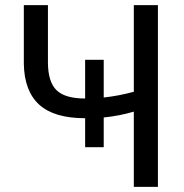

<svg xmlns="http://www.w3.org/2000/svg" viewBox="-20 -731 719 751"><path d="M167.5 -710.9V-485.4Q168 -410.2 201.4 -377.9Q234.9 -345.7 313 -345.7V-497.1H385.7V-349.6Q444.8 -356 503.4 -372.1V-710.9H597.7V0H503.4V-294.4Q447.8 -277.8 385.7 -271.5V-155.3H313V-268.6Q191.9 -268.6 133.5 -321.5Q75.2 -374.5 73.2 -481V-710.9Z"/></svg>

Font: Noboto
Style: Regular
Weight: 400
Designer: Google
Version: Version 2.001101; 2014